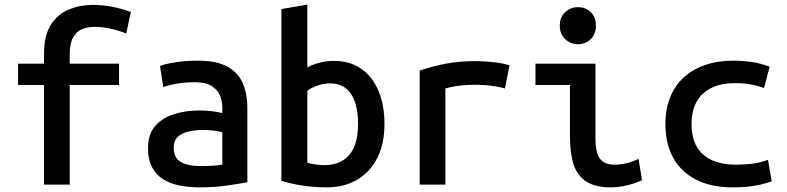

<svg xmlns="http://www.w3.org/2000/svg" viewBox="-20 -797 3400 829"><path d="M170 0V-430H58V-522H170V-563Q170 -645 200 -691Q230 -737 278.5 -756.5Q327 -776 381 -776Q423 -776 466 -767.5Q509 -759 545 -745L525 -652Q500 -663 462.5 -672Q425 -681 388 -681Q359 -681 335 -671.5Q311 -662 296 -636Q281 -610 281 -561V-522H494V-430H281V0Z M841 12Q796 12 755.5 4Q715 -4 684.5 -23Q654 -42 636.5 -75Q619 -108 619 -157Q619 -218 650.5 -253.5Q682 -289 732.5 -304.5Q783 -320 838 -320Q867 -320 892.5 -317Q918 -314 940 -309V-331Q940 -360 929.5 -385Q919 -410 893.5 -426Q868 -442 822 -442Q778 -442 742 -435.5Q706 -429 685 -421L671 -512Q692 -521 737.5 -528Q783 -535 834 -535Q915 -535 961.5 -509.5Q1008 -484 1028 -438Q1048 -392 1048 -331V-10Q1016 -4 960.5 4Q905 12 841 12ZM844 -80Q873 -80 898.5 -81.5Q924 -83 940 -86V-226Q925 -230 902 -233Q879 -236 856 -236Q825 -236 795.5 -229.5Q766 -223 748 -206.5Q730 -190 730 -160Q730 -115 761 -97.5Q792 -80 844 -80Z M1389 12Q1351 12 1315 8Q1279 4 1248.5 -2.5Q1218 -9 1195 -16V-758L1307 -777V-506Q1329 -518 1358.5 -526Q1388 -534 1422 -534Q1492 -534 1540.5 -499.5Q1589 -465 1614.5 -404Q1640 -343 1640 -261Q1640 -177 1609.5 -116Q1579 -55 1523 -21.5Q1467 12 1389 12ZM1381 -84Q1449 -84 1487.5 -127.5Q1526 -171 1526 -263Q1526 -315 1513.5 -354Q1501 -393 1474 -415Q1447 -437 1404 -437Q1377 -437 1349.5 -427Q1322 -417 1307 -405V-94Q1326 -89 1345.5 -86.5Q1365 -84 1381 -84Z M1792 0V-492Q1847 -511 1905 -522Q1963 -533 2029 -533Q2050 -533 2075.5 -531.5Q2101 -530 2128 -526.5Q2155 -523 2180 -515L2160 -415Q2140 -421 2117.5 -424.5Q2095 -428 2073 -429.5Q2051 -431 2032 -431Q1999 -431 1967 -427.5Q1935 -424 1903 -415V0Z M2618 12Q2550 12 2511 -13.5Q2472 -39 2456.5 -87.5Q2441 -136 2441 -208V-430H2292V-522H2551V-200Q2551 -157 2560 -132Q2569 -107 2587 -96.5Q2605 -86 2633 -86Q2659 -86 2686 -92.5Q2713 -99 2737 -111L2752 -19Q2735 -11 2713.5 -4Q2692 3 2667.5 7.5Q2643 12 2618 12ZM2475 -606Q2444 -606 2420.5 -628Q2397 -650 2397 -686Q2397 -724 2420.5 -745Q2444 -766 2475 -766Q2508 -766 2530.5 -745Q2553 -724 2553 -686Q2553 -650 2530.5 -628Q2508 -606 2475 -606Z M3144 12Q3051 12 2986 -21Q2921 -54 2887 -115Q2853 -176 2853 -261Q2853 -325 2873.5 -376.5Q2894 -428 2932.5 -463Q2971 -498 3025 -516.5Q3079 -535 3146 -535Q3187 -535 3225 -529.5Q3263 -524 3303 -509L3279 -417Q3248 -428 3218.5 -433Q3189 -438 3153 -438Q3095 -438 3053 -418Q3011 -398 2988.5 -359Q2966 -320 2966 -261Q2966 -202 2988.5 -163.5Q3011 -125 3054 -105.5Q3097 -86 3159 -86Q3193 -86 3227.5 -90Q3262 -94 3296 -107L3312 -14Q3289 -6 3263.5 0Q3238 6 3208 9Q3178 12 3144 12Z"/></svg>

Font: Ubuntu Sans Mono Medium
Style: Regular
Weight: 500
Monospace: yes
Designer: Dalton Maag Ltd
Foundry: Dalton Maag Ltd
Version: Version 1.006